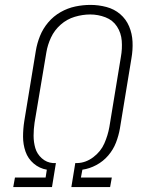

<svg xmlns="http://www.w3.org/2000/svg" viewBox="-20 -763 616 783"><path d="M34 0H192L208 -98H196Q170 -100 150.5 -117.5Q131 -135 124 -159Q117 -183 117 -209.5Q117 -236 121 -263L169 -549Q174 -580 188 -610Q202 -640 227.5 -662.5Q253 -685 285 -694.5Q317 -704 348 -704Q380 -704 410 -692.5Q440 -681 457 -655Q474 -629 476.5 -596.5Q479 -564 473 -531L426 -245Q420 -211 405.5 -178Q391 -145 360.5 -122Q330 -99 295 -98H287L271 0H429L436 -39H310L316 -71Q345 -75 373 -90Q401 -105 421.5 -129Q442 -153 453 -181.5Q464 -210 469 -239L516 -525Q522 -559 520.5 -592.5Q519 -626 506.5 -655.5Q494 -685 470 -705.5Q446 -726 414 -734.5Q382 -743 349 -743Q318 -743 287 -736.5Q256 -730 227 -713.5Q198 -697 176.5 -671.5Q155 -646 143 -616Q131 -586 126 -555L79 -269Q74 -237 74 -205.5Q74 -174 84 -145Q94 -116 117.5 -96Q141 -76 171 -71L166 -39H41Z"/></svg>

Font: Iosevka Sparkle XLtObl
Style: Regular
Weight: 200
Italic angle: -9°
Designer: Belleve Invis
Foundry: Belleve Invis
Version: Version 4.5.0; ttfautohint (v1.8.3)